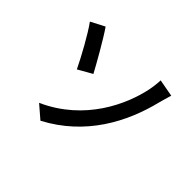

<svg xmlns="http://www.w3.org/2000/svg" viewBox="-156 -1010 1312 1312"><g transform="rotate(45 500.0 -354.0)"><path d="M258 -46 351 34C638 -117 775 -380 836 -628C841 -644 852 -688 862 -719L737 -742C737 -722 732 -677 725 -642C688 -465 564 -183 258 -46ZM111 -684C162 -614 240 -471 279 -390L381 -448C345 -515 258 -669 211 -736L111 -684Z"/></g></svg>

Font: Noto Sans T Chinese Medium
Style: Regular
Weight: 500
Designer: Ryoko NISHIZUKA (kana & ideographs); Paul D. Hunt (Latin, Greek & Cyrillic); Wenlong ZHANG (bopomofo); Sandoll Communica
Foundry: Adobe Systems Incorporated
Version: Version 1.000;PS 1;hotconv 1.0.78;makeotf.lib2.5.61930